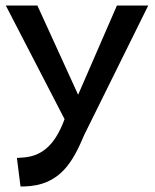

<svg xmlns="http://www.w3.org/2000/svg" viewBox="-20 -471 558 693"><path d="M213 -41C176 60 125 95 57 98L41 99L54 202H67C199 199 244 110 284 16L515 -451H402L262 -129L115 -451H1Z"/></svg>

Font: Charger Pro
Style: BlkNar
Weight: 900
Designer: Jasper
Foundry: Cannot Into Space Fonts
Version: Version 1.09